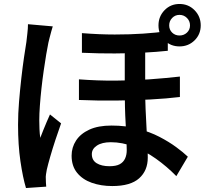

<svg xmlns="http://www.w3.org/2000/svg" viewBox="-20 -887 1040 968"><path d="M712 -669Q712 -632 712 -590Q712 -548 712 -508Q712 -468 712 -435Q712 -385 714 -337.5Q716 -290 718.5 -246Q721 -202 723 -163Q725 -124 725 -92Q725 -27 681.5 12Q638 51 546 51Q489 51 442.5 34.5Q396 18 368.5 -16Q341 -50 341 -102Q341 -144 363.5 -178.5Q386 -213 430.5 -233.5Q475 -254 542 -254Q615 -254 675.5 -238Q736 -222 784 -197Q832 -172 868 -145.5Q904 -119 927 -97L869 1Q821 -48 766 -87Q711 -126 653.5 -148Q596 -170 539 -170Q494 -170 468.5 -153Q443 -136 443 -110Q443 -79 467.5 -64Q492 -49 532 -49Q565 -49 583.5 -59Q602 -69 610.5 -87.5Q619 -106 619 -130Q619 -153 617.5 -188Q616 -223 613.5 -264.5Q611 -306 610 -349.5Q609 -393 609 -432Q609 -471 609 -517Q609 -563 609 -604Q609 -645 609 -669ZM378 -487Q471 -480 561 -480.5Q651 -481 733.5 -487Q816 -493 887 -501V-398Q822 -390 738.5 -385.5Q655 -381 563.5 -380Q472 -379 378 -383ZM393 -720Q482 -713 558.5 -713Q635 -713 702 -717.5Q769 -722 826 -730V-631Q770 -625 703 -621.5Q636 -618 559 -617.5Q482 -617 393 -621ZM246 -754Q243 -745 238.5 -728.5Q234 -712 230 -696.5Q226 -681 224 -672Q219 -649 213 -612.5Q207 -576 200.5 -531.5Q194 -487 189 -441Q184 -395 181 -353.5Q178 -312 178 -281Q178 -260 179 -236.5Q180 -213 183 -192Q190 -211 198.5 -231.5Q207 -252 215.5 -272.5Q224 -293 232 -310L288 -265Q274 -226 259.5 -182Q245 -138 233.5 -98Q222 -58 216 -32Q214 -22 212 -8.5Q210 5 211 14Q211 22 211.5 33Q212 44 213 54L111 61Q95 8 83 -74Q71 -156 71 -258Q71 -314 76 -374.5Q81 -435 87.5 -492.5Q94 -550 101 -597.5Q108 -645 113 -675Q115 -694 118 -719Q121 -744 121 -765ZM833 -759Q833 -737 848 -722.5Q863 -708 885 -708Q907 -708 922.5 -722.5Q938 -737 938 -759Q938 -781 922.5 -796.5Q907 -812 885 -812Q863 -812 848 -796.5Q833 -781 833 -759ZM779 -759Q779 -804 809.5 -835.5Q840 -867 885 -867Q930 -867 961 -835.5Q992 -804 992 -759Q992 -714 961 -683.5Q930 -653 885 -653Q840 -653 809.5 -683.5Q779 -714 779 -759Z"/></svg>

Font: Noto Sans SC Thin SemiBold
Style: Regular
Weight: 600
Version: Version 2.004-H2;hotconv 1.0.118;makeotfexe 2.5.65603